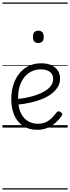

<svg xmlns="http://www.w3.org/2000/svg" viewBox="-20 -1030 566 1550"><path d="M282 18Q212 18 165 -14Q118 -46 94.5 -101.5Q71 -157 71 -227Q71 -292 88 -345.5Q105 -399 137 -438Q169 -477 213 -498Q257 -519 312 -519Q365 -519 398.5 -502Q432 -485 448.5 -457.5Q465 -430 465 -396Q465 -358 446 -327Q427 -296 394 -271.5Q361 -247 317 -229.5Q273 -212 222.5 -201Q172 -190 119 -185L118 -231Q157 -234 198 -242.5Q239 -251 277 -264.5Q315 -278 345 -296.5Q375 -315 392 -339Q409 -363 409 -393Q409 -431 382 -450.5Q355 -470 306 -470Q272 -470 240 -456Q208 -442 182 -413Q156 -384 141 -340Q126 -296 126 -236Q126 -165 147.5 -119.5Q169 -74 205 -52.5Q241 -31 285 -31Q326 -31 354 -45.5Q382 -60 402.5 -82Q423 -104 438 -124Q446 -132 454 -131.5Q462 -131 470 -125Q478 -119 481.5 -111.5Q485 -104 478 -95Q460 -68 431 -41.5Q402 -15 364.5 1.5Q327 18 282 18ZM289 -683Q267 -683 256.5 -695Q246 -707 246 -732Q246 -757 256.5 -769.5Q267 -782 289 -782Q311 -782 322 -769.5Q333 -757 333 -732Q333 -707 322 -695Q311 -683 289 -683ZM0 490H526V500H0ZM0 -20H526V0H0ZM0 -505H526V-500H0ZM0 -1010H526V-1000H0Z"/></svg>

Font: Playwrite PE Guides
Style: Regular
Weight: 400
Designer: Veronika Burian, José Scaglione
Foundry: TypeTogether
Version: Version 1.003